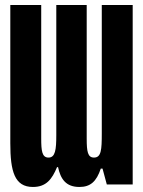

<svg xmlns="http://www.w3.org/2000/svg" viewBox="-20 -734 570 764"><path d="M111 10C164 10 187 -21 207 -69H211C221 -22 242 10 296 10C340 10 364 -12 381 -63H388L405 0H508V-714H385V-203C385 -138 383 -107 354 -107C329 -107 325 -131 325 -182V-714H204V-196C204 -138 200 -107 173 -107C147 -107 144 -134 144 -183V-714H21V-164C21 -52 38 10 111 10Z"/></svg>

Font: Noto Sans Mono Condensed ExtraBold
Style: Regular
Weight: 800
Width: 3
Designer: Monotype Design Team
Foundry: Monotype Imaging Inc.
Version: Version 2.014